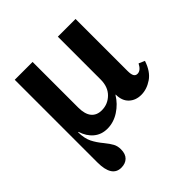

<svg xmlns="http://www.w3.org/2000/svg" viewBox="-195 -671 1027 1027"><g transform="rotate(-45 318.0 -158.0)"><path d="M72 -526H207V-181Q207 -131 227.5 -106Q248 -81 286 -81Q332 -81 365 -113.5Q398 -146 398 -202V-526H532V-132Q532 -107 538.5 -95.5Q545 -84 559 -84Q584 -84 602 -119H604L636 -105Q616 -44 576 -17Q536 10 494 10Q452 10 425 -15.5Q398 -41 398 -88H396Q370 -45 327.5 -17.5Q285 10 238 10Q193 10 161.5 -16.5Q130 -43 116 -88L113 -87Q114 -40 129 -10Q144 20 170 51Q191 77 201 95.5Q211 114 211 139Q211 174 192.5 192Q174 210 143 210Q72 210 72 99Z"/></g></svg>

Font: Minipax
Style: Bold
Weight: 600
Designer: Raphaël Ronot, Igor Stepanchenko (Cyrillic)
Foundry: steppetype
Version: Version 1.002